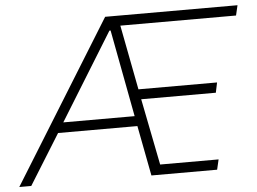

<svg xmlns="http://www.w3.org/2000/svg" viewBox="-69 -752 1090 815"><g transform="rotate(-5 476.0 -344.0)"><path d="M-19 0 407 -688H971L961 -645H468L521 -369H856L847 -326H529L585 -43H834L824 0H544L503 -214H165L32 0ZM191 -257H495L425 -628H420Z"/></g></svg>

Font: Saira Thin ExtraLight
Style: Italic
Weight: 250
Italic angle: -12°
Version: Version 1.101